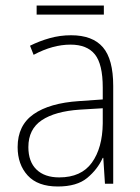

<svg xmlns="http://www.w3.org/2000/svg" viewBox="-20 -667 508 697"><path d="M238 -539Q316 -539 353.5 -495.5Q391 -452 391 -355V0H361L355 -94H353Q334 -52 296.5 -21Q259 10 190 10Q117 10 80.5 -30Q44 -70 44 -133Q44 -212 102 -252.5Q160 -293 267 -300L353 -306V-349Q353 -434 324.5 -469.5Q296 -505 236 -505Q204 -505 171 -496Q138 -487 102 -468L89 -501Q123 -518 160.5 -528.5Q198 -539 238 -539ZM270 -269Q180 -263 131.5 -230.5Q83 -198 83 -133Q83 -80 112.5 -51.5Q142 -23 195 -23Q275 -23 313.5 -76.5Q352 -130 353 -219V-274ZM357 -647V-614H113V-647Z"/></svg>

Font: Noto Sans Khmer UI SemiCondensed ExtraLight
Style: Regular
Weight: 200
Width: 4
Designer: Danh Hong and the Monotype Design Team
Foundry: Monotype Imaging Inc.
Version: Version 2.002; ttfautohint (v1.8.4.7-5d5b)